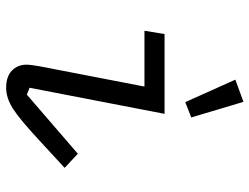

<svg xmlns="http://www.w3.org/2000/svg" viewBox="-116 -704 831 640"><g transform="rotate(90 300.0 -383.5)"><path d="M195 -57Q195 -67 200 -97L268 -449H82L93 -516H359L272 -66L295 -57L492 -227L539 -183L448 -99Q377 -33 341.5 -10.5Q306 12 272 12Q235 12 215 -7Q195 -26 195 -57ZM245 -752 319 -779 371 -605 320 -585Z"/></g></svg>

Font: iA Writer Duo S
Style: Italic
Weight: 400
Italic angle: -9.5°
Designer: Mike Abbink, Paul van der Laan, Pieter van Rosmalen, Oliver Reichenstein
Foundry: Bold Monday and Information Architects Inc.
Version: Version 2.000